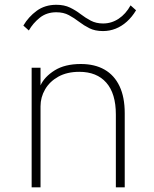

<svg xmlns="http://www.w3.org/2000/svg" viewBox="-20 -802 660 822"><path d="M115.5 0V-512H153.5V-436.5Q170.5 -473.5 214.2 -500.8Q258 -528 326 -528Q385.5 -528 427.5 -504Q469.5 -480 491.8 -433Q514 -386 514 -317.5V0H476V-312Q476 -401.5 435.2 -448Q394.5 -494.5 319.5 -494.5Q267 -494.5 229.8 -473.8Q192.5 -453 173 -419.2Q153.5 -385.5 153.5 -347V0ZM421 -669Q387 -669 363 -681Q339 -693 318.2 -709Q297.5 -725 274.8 -737.2Q252 -749.5 221 -749.5Q179.5 -749.5 150.2 -726Q121 -702.5 103.5 -671.5L80 -692.5Q102 -730 137.2 -755.8Q172.5 -781.5 221 -781.5Q255 -781.5 279.8 -769.5Q304.5 -757.5 325.2 -741.5Q346 -725.5 368.8 -713.5Q391.5 -701.5 421.5 -701.5Q457.5 -701.5 488 -721.8Q518.5 -742 539 -779L562.5 -758Q545.5 -729.5 523.2 -709.5Q501 -689.5 475 -679.2Q449 -669 421 -669Z"/></svg>

Font: Spartan Thin ExtraLight
Style: Regular
Weight: 250
Version: Version 1.004